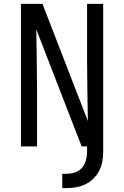

<svg xmlns="http://www.w3.org/2000/svg" viewBox="-20 -755 640 990"><path d="M301 215V141H323Q345 141 366.5 134Q388 127 402.5 110.5Q417 94 423 72Q429 50 429 28V0H401L167 -604Q168 -526 169.5 -448.5Q171 -371 171 -294V0H88V-735H199L433 -131Q432 -209 430.5 -286.5Q429 -364 429 -441V-735H512V28Q512 53 507.5 78Q503 103 491.5 125.5Q480 148 461.5 166Q443 184 420.5 195Q398 206 373 210.5Q348 215 323 215Z"/></svg>

Font: R Plex Mono
Style: Regular
Weight: 400
Monospace: yes
Designer: Belleve Invis
Foundry: Belleve Invis
Version: Version 31.8.0